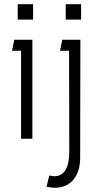

<svg xmlns="http://www.w3.org/2000/svg" viewBox="-20 -659 465 912"><path d="M64 -639.2H137.2V-565.9H64ZM37.1 -418 47.9 -470.2H133.8V0H80.1V-418ZM201.2 228 213.9 174.8Q233.4 178.2 236.8 178.2Q309.1 178.2 309.1 60.1L308.1 -418H265.1L275.9 -470.2H361.8L360.8 90.8Q360.8 154.8 329.3 193.8Q297.9 232.9 237.8 232.9Q228 232.9 201.2 228ZM292 -565.9V-639.2H365.2V-565.9Z"/></svg>

Font: Kreadon Light
Style: Regular
Weight: 300
Designer: kohakuno
Foundry: StudioGnu
Version: Version 1.000;Glyphs 3.1.2 (3151)